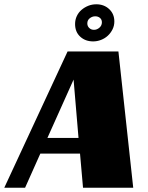

<svg xmlns="http://www.w3.org/2000/svg" viewBox="-67 -875 689 895"><path d="M554 0H320L306 -159H121L50 0H-47L248 -635H485ZM154 -232H299L276 -504ZM466 -775Q466 -755 457.5 -738Q449 -721 435.5 -708.5Q422 -696 404 -689Q386 -682 367 -682Q331 -682 307 -704Q283 -726 283 -763Q283 -783 291 -800Q299 -817 313 -829Q327 -841 344.5 -848Q362 -855 382 -855Q418 -855 442 -832.5Q466 -810 466 -775ZM408 -771Q408 -784 399 -791.5Q390 -799 377 -799Q363 -799 351.5 -790Q340 -781 340 -766Q340 -753 349 -744.5Q358 -736 371 -736Q385 -736 396.5 -746Q408 -756 408 -771Z"/></svg>

Font: Racing Sans One
Style: Regular
Weight: 400
Designer: Pablo Impallari, Rodrigo Fuenzalida
Foundry: Pablo Impallari, Rodrigo Fuenzalida
Version: Version 1.001; ttfautohint (v0.8) -G 200 -r 50